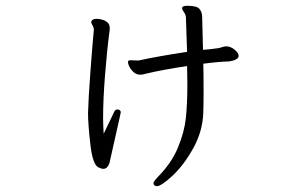

<svg xmlns="http://www.w3.org/2000/svg" viewBox="-20 -569 1040 663"><path d="M772 -357Q735 -356 682 -349Q683 -319 683 -255Q683 -206 682 -181Q680 -116 647.5 -57.5Q615 1 576 37.5Q537 74 521 74Q518 74 513 71Q510 68 510 64Q510 58 524 43Q572 -5 594.5 -59.5Q617 -114 622 -163Q627 -212 627 -279L626 -341Q540 -328 486 -315Q472 -311 465 -311Q447 -311 434.5 -327Q422 -343 422 -355Q422 -359 425 -360Q428 -361 433 -361L458 -360Q527 -375 626 -390L622 -508Q622 -517 615.5 -526.5Q609 -536 609 -540V-543Q611 -549 627 -549Q659 -549 668 -539Q677 -529 678 -514L681 -397Q699 -399 705 -399L736 -403Q741 -404 748 -406.5Q755 -409 761 -409Q776 -409 789.5 -398Q803 -387 804 -377V-376Q804 -369 795 -364Q786 -359 772 -357ZM384 -191Q397 -191 397 -181Q397 -180 393 -162Q390 -150 358 -6Q351 14 337 14Q330 14 320 9Q300 0 292 -70.5Q284 -141 284 -178Q285 -225 292.5 -325.5Q300 -426 304 -465V-467Q304 -474 299.5 -481.5Q295 -489 295 -492Q295 -495 296 -496Q299 -504 315 -504Q323 -504 333 -501Q342 -499 350.5 -492Q359 -485 359 -472Q359 -465 358 -460Q349 -391 342.5 -307.5Q336 -224 336 -161Q336 -139 338 -107L372 -178Q377 -191 384 -191Z"/></svg>

Font: Iansui
Style: Regular
Weight: 400
Designer: But Ko / Fontworks Inc.
Foundry: zi-hi.com / Fontworks Inc.
Version: Version 1.002